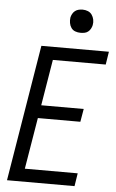

<svg xmlns="http://www.w3.org/2000/svg" viewBox="-62 -990 625 1031"><g transform="rotate(5 250.5 -474.0)"><path d="M16 0 137 -735H501L490 -665H205L164 -417H393L381 -347H152L106 -70H391L380 0ZM340 -823Q325 -823 311.5 -828Q298 -833 290 -844.5Q282 -856 279.5 -870.5Q277 -885 279 -900Q281 -910 286.5 -920Q292 -930 300.5 -936.5Q309 -943 319.5 -945.5Q330 -948 341 -948Q356 -948 369.5 -942.5Q383 -937 391 -925.5Q399 -914 402 -899.5Q405 -885 402 -870Q400 -860 394.5 -850Q389 -840 380.5 -833.5Q372 -827 361.5 -825Q351 -823 340 -823Z"/></g></svg>

Font: Iosevka SS18
Style: Italic
Weight: 400
Italic angle: -9°
Monospace: yes
Designer: Belleve Invis
Foundry: Belleve Invis
Version: Version 25.1.1; ttfautohint (v1.8.4)